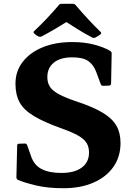

<svg xmlns="http://www.w3.org/2000/svg" viewBox="-20 -985 714 1018"><path d="M389 -446Q476 -417 526 -386.5Q576 -356 597.5 -318Q619 -280 619 -227Q619 -154 581.5 -100.5Q544 -47 476 -17Q408 13 316 13Q232 13 170 -2Q108 -17 76 -31Q67 -35 67 -45L71 -213Q71 -223 81 -223L112 -224Q121 -224 124 -215L145 -156Q161 -109 201 -88.5Q241 -68 305 -68Q375 -68 413.5 -96.5Q452 -125 452 -176Q452 -206 439 -227Q426 -248 394.5 -266Q363 -284 307 -304Q214 -337 160 -369.5Q106 -402 84 -442.5Q62 -483 62 -541Q62 -607 100 -656.5Q138 -706 205.5 -734Q273 -762 363 -762Q430 -762 482.5 -747.5Q535 -733 564 -715Q573 -710 572 -700L569 -541Q568 -532 558 -531L527 -530Q518 -529 514 -539L490 -604Q475 -643 447 -662Q419 -681 363 -681Q300 -681 265.5 -653Q231 -625 231 -576Q231 -546 245 -524.5Q259 -503 294 -484.5Q329 -466 389 -446ZM162 -807Q154 -814 161 -820Q192 -849 225 -883.5Q258 -918 292 -958Q297 -965 308 -965H365Q375 -965 381 -958Q415 -918 449 -881.5Q483 -845 513 -816Q520 -809 513 -803Q507 -798 500 -794Q493 -790 486 -786Q477 -782 469 -786Q429 -807 396 -827.5Q363 -848 332 -868Q303 -850 270 -830.5Q237 -811 201 -792Q193 -788 183 -792Q172 -797 162 -807Z"/></svg>

Font: Hahmlet
Style: Bold
Weight: 700
Designer: Minjoo Ham & Mark Frömberg
Foundry: hypertype
Version: Version 1.002; ttfautohint (v1.8.3)